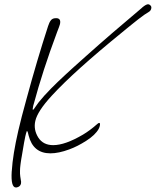

<svg xmlns="http://www.w3.org/2000/svg" viewBox="-20 -749 715 881"><path d="M103 -147.5Q99.6 -138.7 96.2 -123.5Q92.3 -107.4 80.1 -33.2Q79.6 -30.8 77.6 -19Q75.7 -7.3 75.4 -4.4Q75.2 -1.5 73.7 8.3Q72.3 18.1 72.3 22Q72.3 25.9 71.8 34.2Q71.3 42.5 71.8 47.9Q72.3 53.2 73 60.5Q73.7 67.9 75.2 74.7Q78.1 86.4 76.2 93.8Q72.8 107.4 57.6 110.8Q56.2 111.3 53.2 111.3Q29.3 111.3 33.7 38.6Q34.2 35.6 34.2 34.2Q38.6 -39.1 64 -149.4Q77.6 -208.5 101.1 -293Q150.4 -475.1 200.7 -629.4Q206.1 -646.5 213.6 -656Q221.2 -665.5 235.4 -665.5H241.2Q261.2 -663.1 254.9 -637.2Q252.9 -629.4 241.7 -601.1Q175.8 -424.8 134.3 -270Q133.8 -268.6 133.1 -266.1Q132.3 -263.7 132.3 -262.7Q128.4 -245.1 131.3 -245.1Q132.8 -245.1 136.5 -250Q140.1 -254.9 146.2 -263.9Q152.3 -272.9 155.8 -277.3L157.7 -279.8Q169.4 -294.4 183.1 -309.8Q196.8 -325.2 214.8 -343.3Q232.9 -361.3 244.9 -373Q256.8 -384.8 280 -406Q303.2 -427.2 311.3 -434.8Q319.3 -442.4 345.9 -465.8Q372.6 -489.3 376 -492.7Q483.9 -589.4 630.4 -712.4L632.8 -714.8Q650.4 -729.5 659.7 -729.5Q665 -729.5 670.4 -724.1Q676.3 -718.3 673.8 -709Q671.4 -699.2 662.6 -694.3Q653.3 -689 641.4 -680.7Q629.4 -672.4 614.5 -660.6Q599.6 -648.9 589.4 -640.6Q579.1 -632.3 562.5 -618.9Q545.9 -605.5 541.5 -601.6Q319.8 -421.4 216.8 -309.1Q151.9 -238.3 142.1 -194.3Q132.8 -154.3 155.8 -117.7Q178.2 -83 224.1 -83Q278.8 -83 360.8 -131.3Q392.1 -149.9 424.8 -178.7Q431.6 -185.1 435.1 -185.1Q440.9 -185.1 438 -171.4Q436.5 -164.6 432.6 -157.2Q417 -129.4 376.2 -103.3Q335.4 -77.1 297.9 -63.5Q249 -45.4 211.4 -45.4Q131.8 -45.4 111.3 -127.4Q107.9 -145.5 104 -147.9Z"/></svg>

Font: Sintesa 4
Style: 4
Weight: 400
Version: Version 001.000